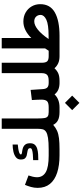

<svg xmlns="http://www.w3.org/2000/svg" viewBox="629 -1346 950 2248"><g transform="rotate(-90 1104.0 -222.0)"><path d="M477.5 -127Q564 -127 613.3 -134.8Q662.6 -142.6 685.3 -158.2Q708 -173.8 713.9 -196.5Q719.7 -219.2 719.7 -249V-676.8H841.3V-250Q841.3 -202.6 845.9 -175.8Q850.6 -148.9 866.2 -137.9Q881.8 -127 916 -127H933.1V0H917Q856.4 0 820.6 -18.1Q784.7 -36.1 766.1 -74.2Q732.4 -44.4 695.6 -28.3Q658.7 -12.2 607.7 -6.1Q556.6 0 481 0H410.2Q292 0 206.3 -27.8Q120.6 -55.7 74.5 -112.5Q28.3 -169.4 28.3 -255.9Q28.3 -296.4 38.8 -333.7Q49.3 -371.1 63.5 -404.8L173.8 -363.3Q166 -341.8 159.4 -314.7Q152.8 -287.6 152.8 -263.2Q153.3 -195.3 212.4 -161.1Q271.5 -127 405.3 -127ZM353 -309.1Q387.2 -309.6 419.4 -312.3Q451.7 -314.9 472.4 -321.8Q493.2 -328.6 493.2 -341.8Q493.2 -361.3 479.7 -367.9Q466.3 -374.5 446.5 -377Q426.8 -379.4 407 -384.5Q387.2 -389.6 373.8 -404.8Q360.4 -419.9 360.4 -453.6Q360.4 -490.2 387 -511Q413.6 -531.7 453.9 -540.3Q494.1 -548.8 535.6 -549.3V-488.8Q511.2 -486.8 484.4 -482.7Q457.5 -478.5 438.7 -471.2Q419.9 -463.9 419.9 -453.1Q419.9 -443.8 433.1 -441.2Q446.3 -438.5 465.8 -435.8Q485.4 -433.1 504.9 -425Q524.4 -417 537.6 -398.2Q550.8 -379.4 550.8 -343.8Q550.8 -309.1 533.2 -289.6Q515.6 -270 486.8 -261.5Q458 -252.9 423.1 -250.7Q388.2 -248.5 353 -248.5Z M1268.6 0H1256.8Q1167 0 1122.6 -58.1Q1094.7 -28.8 1056.2 -14.4Q1017.6 0 972.7 0H913.6V-127H972.7Q1024.9 -127 1043.2 -146Q1061.5 -165 1061.5 -213.4Q1061.5 -239.7 1059.8 -268.6Q1058.1 -297.4 1056.6 -323.7L1175.3 -338.4L1184.6 -197.8Q1187 -159.2 1203.6 -143.1Q1220.2 -127 1257.8 -127H1268.6ZM938.5 147.9 1023.4 63.5 1108.4 147.9 1023.4 232.9Z M1428.7 -59.1Q1402.3 -29.8 1369.1 -14.9Q1335.9 0 1279.8 0H1249V-127H1280.8Q1333.5 -127 1352.5 -146.7Q1371.6 -166.5 1371.6 -209.5V-676.8H1493.2V-209.5Q1493.2 -164.1 1509 -145.5Q1524.9 -127 1570.3 -127H1585.9V0H1571.3Q1522 0 1488.3 -15.1Q1454.6 -30.3 1428.7 -59.1Z M1783.2 -330.6Q1827.1 -375.5 1875.5 -399.4Q1923.8 -423.3 1976.1 -423.3Q2035.2 -423.3 2081.1 -397.2Q2127 -371.1 2153.1 -326.2Q2179.2 -281.2 2179.2 -225.6Q2179.2 -109.9 2082.5 -54.9Q1985.8 0 1808.6 0H1566.4V-127H1633.8Q1640.6 -137.7 1647.9 -148.4Q1655.3 -159.2 1661.6 -169.4V-676.8H1783.2ZM1806.2 -127.9Q1940.9 -127.9 1997.1 -154.3Q2053.2 -180.7 2053.2 -221.7Q2053.2 -253.9 2032.7 -274.9Q2012.2 -295.9 1977.5 -295.9Q1934.1 -295.9 1881.8 -254.6Q1829.6 -213.4 1771 -127.9Z"/></g></svg>

Font: Vazir FD-UI
Style: Bold-FD-UI
Weight: 700
Designer: Saber Rastikerdar
Foundry: Saber Rastikerdar
Version: Version 30.0.0